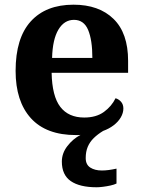

<svg xmlns="http://www.w3.org/2000/svg" viewBox="-20 -569 612 823"><path d="M394.3 233.7Q321.6 233.7 283.3 207.2Q245.1 180.7 245.1 123.7Q245.1 87.6 268.9 57Q292.6 26.3 325 9.4Q320.7 10 315.9 10Q311 10 306.1 10Q178 10 112.4 -62.3Q46.9 -134.6 46.9 -265.2Q46.9 -405.7 111.8 -477.3Q176.8 -548.9 295 -548.9Q404.2 -548.9 466.6 -488Q529.1 -427.2 529.1 -308.2V-256.9H201.3Q203.3 -156.6 238.5 -110.9Q273.7 -65.2 341 -65.2Q392.4 -65.2 425.5 -89.3Q458.5 -113.4 475.3 -147.9Q489.3 -143.8 499.1 -132.5Q508.8 -121.1 508.8 -104.1Q508.8 -84.7 497.7 -65.7Q486.6 -46.8 467 -31.9Q447.5 -17 422.2 -7.9Q398.8 6.3 381.9 22.8Q365.1 39.2 356.2 60.1Q347.4 81 347.4 108.7Q347.4 136.5 366.9 149.2Q386.4 161.8 416.4 161.8Q430.4 161.8 445.9 159.8Q461.4 157.8 479.4 153.8V217.7Q469.4 222.7 453.4 226.2Q437.3 229.7 421.3 231.7Q405.3 233.7 394.3 233.7ZM375.9 -320.8Q375.9 -397.3 357.8 -440.6Q339.6 -483.9 297 -483.9Q255.4 -483.9 230.4 -442.1Q205.4 -400.4 203.3 -320.8Z"/></svg>

Font: Noto Serif Sinhala
Style: Regular
Weight: 400
Designer: Jelle Bosma - Monotype Design Team
Foundry: Monotype Imaging Inc.
Version: Version 2.006